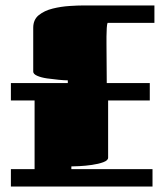

<svg xmlns="http://www.w3.org/2000/svg" viewBox="-20 -685 617 705"><path d="M20 -316V-380H229V-390Q217 -390 196 -392Q175 -394 153.5 -397Q132 -400 117 -406.5Q102 -413 102 -422V-583Q102 -613 122.5 -629.5Q143 -646 173.5 -653.5Q204 -661 235 -663Q266 -665 287 -665H547V-601H375Q373 -597 372 -582Q371 -567 371 -550.5Q371 -534 371 -524L372 -380H530V-316H377V-106Q377 -96 359.5 -89.5Q342 -83 317.5 -79.5Q293 -76 271.5 -75Q250 -74 242 -74V-64H540V0H20V-64H107V-316Z"/></svg>

Font: Gajraj One
Style: Regular
Weight: 400
Designer: Saurabh Sharma
Foundry: Saurabh Sharma
Version: Version 1.000